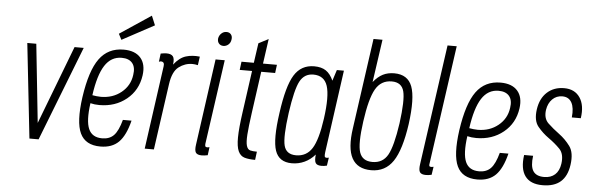

<svg xmlns="http://www.w3.org/2000/svg" viewBox="-49 -913 3338 1085"><g transform="rotate(5 1620.5 -371.0)"><path d="M144 0H196L405 -537H353L183 -92L136 -537H85Z M422 -259Q402 -117 432 -53.5Q462 10 547 10Q613 10 651 -28Q689 -66 710 -151H661Q644 -88 619.5 -62.5Q595 -37 553 -37Q496 -37 476 -82.5Q456 -128 470 -229Q482 -226 494.5 -224.5Q507 -223 521 -223Q611 -223 674.5 -274.5Q738 -326 750 -411Q759 -475 727.5 -511Q696 -547 631 -547Q543 -547 493.5 -479Q444 -411 422 -259ZM624 -500Q665 -500 684.5 -476.5Q704 -453 697 -409Q689 -348 641 -309Q593 -270 525 -270Q513 -270 501 -271.5Q489 -273 477 -275Q493 -390 528.5 -445Q564 -500 624 -500ZM613 -601 795 -699 773 -752 596 -634Z M916 -487Q921 -521 910.5 -534Q900 -547 874 -547Q867 -547 859.5 -546Q852 -545 841 -543L835 -496Q842 -499 846 -499Q857 -499 861.5 -492.5Q866 -486 864 -473L798 0H850L903 -375Q913 -447 948 -473.5Q983 -500 1025 -500Q1032 -500 1040 -499Q1048 -498 1056 -496L1063 -545Q1020 -550 984 -539Q948 -528 916 -487Z M1157 -657Q1155 -639 1164.5 -628Q1174 -617 1190 -617Q1206 -617 1218.5 -628Q1231 -639 1233 -657Q1236 -674 1227 -685.5Q1218 -697 1201 -697Q1185 -697 1172.5 -685.5Q1160 -674 1157 -657ZM1153 -537 1085 -49Q1080 -16 1088 -3Q1096 10 1122 10Q1130 10 1137.5 9Q1145 8 1156 6L1162 -40Q1152 -38 1150 -38Q1141 -38 1138.5 -42.5Q1136 -47 1137 -57L1205 -537Z M1300 -537 1294 -490H1364L1331 -253Q1318 -162 1317.5 -109.5Q1317 -57 1329 -31Q1341 -5 1365 2Q1389 9 1425 9L1431 -38Q1407 -38 1392.5 -42Q1378 -46 1372 -66.5Q1366 -87 1369 -130.5Q1372 -174 1383 -253L1416 -490H1495L1501 -537H1422L1442 -678L1386 -649L1370 -537Z M1841 -537 1821 -475Q1804 -513 1778.5 -530Q1753 -547 1712 -547Q1638 -547 1599 -484Q1560 -421 1539 -267Q1517 -115 1538.5 -52.5Q1560 10 1633 10Q1671 10 1704.5 -5.5Q1738 -21 1764 -51Q1760 -16 1768 -3Q1776 10 1802 10Q1810 10 1816.5 9Q1823 8 1832 6L1839 -40Q1835 -39 1832 -38.5Q1829 -38 1827 -38Q1816 -38 1815 -46.5Q1814 -55 1816 -70L1881 -537ZM1792 -257Q1775 -136 1743.5 -86.5Q1712 -37 1653 -37Q1597 -37 1584.5 -85.5Q1572 -134 1591 -272Q1610 -406 1635 -453Q1660 -500 1711 -500Q1773 -500 1791.5 -443Q1810 -386 1792 -257Z M1960 -218Q1943 -103 1974 -46.5Q2005 10 2083 10Q2163 10 2207 -55.5Q2251 -121 2272 -268Q2292 -417 2267.5 -482Q2243 -547 2166 -547Q2130 -547 2102 -533Q2074 -519 2048 -487L2083 -730H2032ZM2015 -261Q2033 -391 2064 -445.5Q2095 -500 2156 -500Q2212 -500 2225 -450.5Q2238 -401 2220 -268Q2201 -137 2173 -87Q2145 -37 2086 -37Q2029 -37 2013 -84.5Q1997 -132 2015 -261Z M2452 -730 2356 -49Q2351 -15 2359.5 -2.5Q2368 10 2394 10Q2401 10 2408.5 9Q2416 8 2426 6L2433 -40Q2422 -38 2421 -38Q2411 -38 2409 -42.5Q2407 -47 2409 -57L2504 -730Z M2560 -259Q2540 -117 2570 -53.5Q2600 10 2685 10Q2751 10 2789 -28Q2827 -66 2848 -151H2799Q2782 -88 2757.5 -62.5Q2733 -37 2691 -37Q2634 -37 2614 -82.5Q2594 -128 2608 -229Q2620 -226 2632.5 -224.5Q2645 -223 2659 -223Q2749 -223 2812.5 -274.5Q2876 -326 2888 -411Q2897 -475 2865.5 -511Q2834 -547 2769 -547Q2681 -547 2631.5 -479Q2582 -411 2560 -259ZM2762 -500Q2803 -500 2822.5 -476.5Q2842 -453 2835 -409Q2827 -348 2779 -309Q2731 -270 2663 -270Q2651 -270 2639 -271.5Q2627 -273 2615 -275Q2631 -390 2666.5 -445Q2702 -500 2762 -500Z M3203 -118Q3213 -188 3186 -224.5Q3159 -261 3123.5 -287Q3088 -313 3059.5 -340Q3031 -367 3038 -416Q3044 -454 3067 -477Q3090 -500 3124 -500Q3160 -500 3176.5 -470.5Q3193 -441 3187 -386H3238Q3249 -460 3219.5 -503.5Q3190 -547 3130 -547Q3072 -547 3033.5 -512Q2995 -477 2986 -414Q2977 -350 3004.5 -316.5Q3032 -283 3067.5 -258Q3103 -233 3131 -204.5Q3159 -176 3151 -120Q3145 -79 3121.5 -58Q3098 -37 3060 -37Q3015 -37 2997.5 -64.5Q2980 -92 2988 -151H2937Q2926 -72 2956 -31Q2986 10 3055 10Q3121 10 3157.5 -22Q3194 -54 3203 -118Z"/></g></svg>

Font: Secuela ExtLt
Style: Italic
Weight: 200
Italic angle: -8°
Designer: Fernando Haro
Foundry: deFharo
Version: Version 1.704